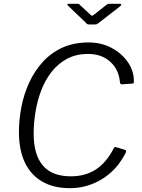

<svg xmlns="http://www.w3.org/2000/svg" viewBox="-20 -974 742 1004"><path d="M444 -752Q510 -752 563.5 -723.5Q617 -695 649 -648.5Q681 -602 680 -547Q681 -537 672 -537L616 -533Q608 -533 607 -546Q601 -611 556 -651.5Q511 -692 441 -692Q378 -692 330.5 -666.5Q283 -641 249.5 -598Q216 -555 195.5 -501Q175 -447 165.5 -388.5Q156 -330 156 -275Q156 -165 204 -108.5Q252 -52 351 -52Q426 -52 481.5 -88Q537 -124 576 -201Q579 -207 588 -204L635 -190Q642 -187 638 -176Q623 -146 602 -118Q581 -90 554 -67Q527 -44 494 -26.5Q461 -9 423.5 0.5Q386 10 345 10Q260 10 200 -25Q140 -60 109.5 -125.5Q79 -191 79 -283Q79 -348 92 -415Q105 -482 132.5 -542Q160 -602 203.5 -650Q247 -698 306.5 -725Q366 -752 444 -752ZM537 -949Q543 -953 546.5 -953.5Q550 -954 555 -954H606Q613 -954 614 -950.5Q615 -947 608 -941L496 -854Q492 -851 488 -848.5Q484 -846 477 -846H447Q438 -846 434 -849.5Q430 -853 426 -858L336 -944Q332 -949 332 -951.5Q332 -954 337 -954H384Q390 -954 393 -952.5Q396 -951 400 -946L453 -897Q461 -890 463 -891.5Q465 -893 475 -900Z"/></svg>

Font: Libre Franklin Thin Light
Style: Italic
Weight: 300
Italic angle: -8°
Version: Version 3.000